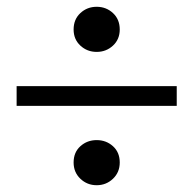

<svg xmlns="http://www.w3.org/2000/svg" viewBox="-20 -613 570 566"><path d="M265 -67Q237 -67 217 -86Q197 -105 197 -134Q197 -164 217 -182Q237 -200 265 -200Q293 -200 313 -182Q333 -164 333 -134Q333 -105 313 -86Q293 -67 265 -67ZM265 -460Q237 -460 217 -478.5Q197 -497 197 -526Q197 -556 217 -574.5Q237 -593 265 -593Q293 -593 313 -574.5Q333 -556 333 -526Q333 -497 313 -478.5Q293 -460 265 -460ZM29 -301V-359H501V-301Z"/></svg>

Font: SourceSerifPro
Style: Book
Weight: 400
Designer: Frank Grießhammer
Foundry: Adobe Systems Incorporated
Version: Version 1.014;PS Version 1.0;hotconv 1.0.73;makeotf.lib2.5.5